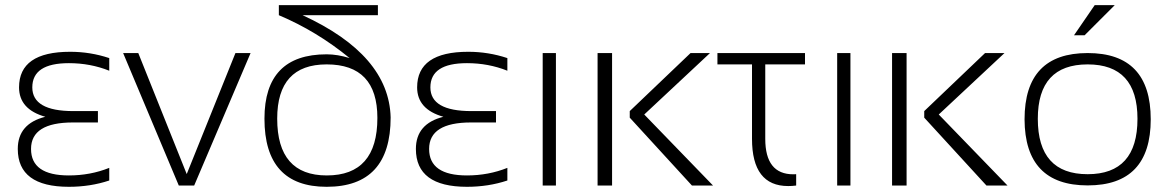

<svg xmlns="http://www.w3.org/2000/svg" viewBox="-20 -718 4522 743"><path d="M402.8 -444.3Q329.6 -473.6 246.6 -473.6Q105 -473.6 105 -379.9Q105 -288.1 263.7 -288.1H358.9V-244.1H262.2Q100.1 -244.1 100.1 -141.6Q100.1 -39.1 246.6 -39.1Q329.6 -39.1 402.8 -68.4V-19.5Q329.6 4.9 246.6 4.9Q48.8 4.9 48.8 -141.6Q48.8 -239.3 155.3 -266.1Q53.7 -294.9 53.7 -379.9Q53.7 -517.6 251.5 -517.6Q329.6 -517.6 402.8 -493.2Z M456.5 -512.7H515.1L702.6 -44.4L891.1 -512.7H949.7L731.4 0H671.9Z M1244.1 4.9Q1003.4 4.9 1003.4 -258.8Q1003.4 -507.8 1244.1 -507.8Q1286.1 -507.8 1333 -493.2Q1206.1 -597.2 1059.1 -659.2V-698.2H1442.4V-659.2H1150.9Q1485.4 -505.4 1491.7 -263.7Q1491.7 4.9 1244.1 4.9ZM1440.4 -261.7Q1440.4 -468.8 1244.1 -468.8Q1052.7 -468.8 1052.7 -258.8Q1052.7 -39.1 1244.6 -39.1Q1440.4 -39.1 1440.4 -261.7Z M1943.4 -444.3Q1870.1 -473.6 1787.1 -473.6Q1645.5 -473.6 1645.5 -379.9Q1645.5 -288.1 1804.2 -288.1H1899.4V-244.1H1802.7Q1640.6 -244.1 1640.6 -141.6Q1640.6 -39.1 1787.1 -39.1Q1870.1 -39.1 1943.4 -68.4V-19.5Q1870.1 4.9 1787.1 4.9Q1589.4 4.9 1589.4 -141.6Q1589.4 -239.3 1695.8 -266.1Q1594.2 -294.9 1594.2 -379.9Q1594.2 -517.6 1792 -517.6Q1870.1 -517.6 1943.4 -493.2Z M2131.3 -512.7V0H2080.1V-512.7Z M2727.5 -512.7 2473.1 -274.9 2739.3 0H2657.7L2417 -262.7V-288.1L2652.3 -512.7ZM2348.6 -512.7V0H2292.5V-512.7Z M2756.3 -512.7H3095.2V-468.8H2941.4V-180.7Q2941.4 -43.5 3049.8 -43.5Q3055.2 -43.5 3061 -43.9V0Q3044.9 2 3030.3 2Q2890.1 2 2890.1 -180.7V-468.8H2756.3Z M3271 -512.7V0H3219.7V-512.7Z M3867.2 -512.7 3612.8 -274.9 3878.9 0H3797.4L3556.6 -262.7V-288.1L3792 -512.7ZM3488.3 -512.7V0H3432.1V-512.7Z M4189 -43.9Q4381.8 -43.9 4381.8 -258.3Q4381.8 -468.8 4189 -468.8Q3996.1 -468.8 3996.1 -258.3Q3996.1 -43.9 4189 -43.9ZM3944.8 -256.3Q3944.8 -512.7 4189 -512.7Q4433.1 -512.7 4433.1 -256.3Q4433.1 -0.5 4189 -0.5Q3945.8 -0.5 3944.8 -256.3ZM4216.3 -698.2H4293.9L4177.2 -581.5H4136.2Z"/></svg>

Font: Voltera Light
Style: Light
Weight: 300
Designer: Bernd Montag
Version: Version 1.301